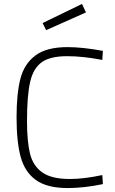

<svg xmlns="http://www.w3.org/2000/svg" viewBox="-20 -945 584 974"><path d="M64 0ZM64 -350Q64 -470 83.5 -545.5Q103 -621 159.5 -663.5Q216 -706 322 -706Q398 -706 502 -687L499 -641Q401 -660 320 -660Q235 -660 192 -629.5Q149 -599 133 -530Q117 -461 117 -331Q117 -226 132.5 -164.5Q148 -103 195 -70Q242 -37 334 -37Q406 -37 499 -57L502 -11Q405 9 324 9Q219 9 162.5 -31.5Q106 -72 85 -148.5Q64 -225 64 -350ZM196 -828 396 -925 416 -882 214 -792Z"/></svg>

Font: Cairo Light
Style: Regular
Weight: 300
Designer: Mohamed Gaber, the designers of Titillium
Foundry: Kief Type Foundry
Version: Version 2.009; ttfautohint (v1.5.33-1714) -l 8 -r 50 -G 200 